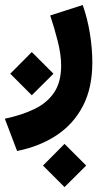

<svg xmlns="http://www.w3.org/2000/svg" viewBox="-46 -346 434 779"><path d="M215.8 237.8 303.7 325.7 215.8 413.1 128.4 325.7ZM83 -134.8 170.9 -46.9 83 40.5 -4.4 -46.9ZM23.4 266.6 -26.4 135.7Q44.4 120.6 95.5 95.5Q146.5 70.3 174.3 28.3Q202.1 -13.7 202.1 -80.1Q202.1 -124.5 188 -179.9Q173.8 -235.4 157.7 -283.2L289.6 -325.7Q308.6 -272.5 318.6 -210.9Q328.6 -149.4 328.6 -92.8Q328.6 9.8 290.8 83.3Q252.9 156.7 184.3 202.4Q115.7 248 23.4 266.6Z"/></svg>

Font: Vazirmatn UI FD ExtraBold
Style: Regular
Weight: 800
Designer: Saber Rastikerdar
Foundry: Saber Rastikerdar
Version: Version 33.003